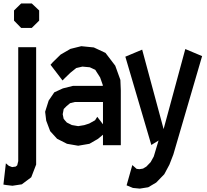

<svg xmlns="http://www.w3.org/2000/svg" viewBox="-58 -838 1202 1115"><path d="M126.5 -817.9 169.4 -777.3V-718.3L126.5 -675.8H64.9L23.4 -718.3V-777.3L64.9 -817.9ZM47.9 -564H151.9V117.7L123.5 191.4L68.8 232.4L14.2 240.7L-20 236.8L-38.1 233.9L-23.9 110.4L-6.8 125L12.2 132.3L33.2 129.4L42 122.1L47.9 97.7Z M641.1 -374 643.6 -312.5V5.4H540V-55.7L511.2 -31.7L461.4 -2.9L396 8.3L331.1 -2.9L273.4 -32.2L233.4 -76.2L210.4 -137.2L204.1 -189L224.6 -253.9L257.3 -301.8L307.1 -324.7L366.2 -339.4H539.1L538.6 -345.2L523.4 -388.2L495.1 -432.6L463.4 -447.3L420.4 -451.2L384.8 -442.9L350.1 -415L315.4 -381.3L305.2 -370.6L235.4 -461.9L249 -477.1L293.9 -521L351.1 -554.2L414.1 -569.8L486.8 -562.5L554.7 -530.8L611.3 -456.5ZM506.8 -159.7 540 -116.2V-245.6H376.5L349.1 -238.8L328.6 -221.7L312 -205.1L306.2 -174.8L311.5 -148.4L318.8 -139.2L330.1 -126.5L359.4 -111.8L396 -105.5L431.2 -111.3L460 -120.6L494.1 -139.6Z M1018.1 -553.2 1115.7 -512.2 948.7 59.1 925.8 118.2 896 173.8 849.1 222.2 802.7 249.5 753.9 257.3 713.9 253.4 677.2 238.3 710.4 120.6 735.4 142.6 751.5 144.5 772.5 141.1 792 129.4 816.9 103.5 835 70.8 862.8 -22 820.8 3.9 669.9 -508.8 767.6 -549.8 892.1 -88.4Z"/></svg>

Font: Gap Sans
Style: Bold
Weight: 400
Designer: Alexandre Liziard and Etienne Ozeray
Foundry: Interstices.io
Version: Version 1.610